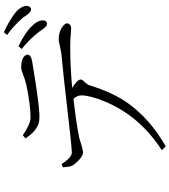

<svg xmlns="http://www.w3.org/2000/svg" viewBox="41 -892 917 1040"><g transform="rotate(-90 500.0 -372.5)"><path d="M269.5 -693.4 287.1 -708Q344.7 -668 380.9 -666Q449.2 -666 558.6 -688.5Q582 -693.4 633.8 -712.9Q645.5 -716.8 654.3 -716.8Q705.1 -716.8 719.7 -693.4Q723.6 -687.5 723.6 -682.6Q723.6 -663.1 681.6 -656.2Q680.7 -656.2 679.7 -656.2Q470.7 -621.1 401.4 -618.2Q388.7 -618.2 378.9 -618.2Q329.1 -618.2 287.1 -669.9Q278.3 -680.7 269.5 -693.4ZM113.3 -491.2 130.9 -498Q165 -443.4 193.4 -442.4Q223.6 -442.4 498 -474.6Q622.1 -489.3 701.2 -496.1Q738.3 -499 792 -511.7Q798.8 -513.7 803.7 -513.7Q848.6 -513.7 878.9 -490.2Q892.6 -478.5 893.6 -466.8Q888.7 -447.3 869.1 -446.3Q864.3 -446.3 845.7 -447.3Q801.8 -451.2 772.5 -451.2Q658.2 -451.2 543 -440.4Q587.9 -414.1 588.9 -393.6Q588.9 -385.7 573.2 -371.1Q561.5 -358.4 557.6 -346.7Q517.6 -217.8 460 -137.7Q375 -18.6 226.6 66.4L206.1 44.9Q393.6 -76.2 471.7 -268.6Q502.9 -345.7 502.9 -391.6Q502 -414.1 484.4 -433.6Q338.9 -417 269.5 -401.4Q259.8 -398.4 241.2 -392.6Q209 -382.8 195.3 -381.8Q172.9 -380.9 140.6 -416Q125 -432.6 120.1 -446.3Q115.2 -459 113.3 -491.2ZM753.9 -713.9 769.5 -731.4Q841.8 -696.3 876 -661.1Q910.2 -627 909.2 -598.6Q909.2 -579.1 891.6 -577.1Q888.7 -577.1 886.7 -577.1Q877 -578.1 859.4 -602.5Q848.6 -619.1 841.8 -627Q796.9 -681.6 753.9 -713.9ZM830.1 -793 844.7 -810.5Q909.2 -781.2 951.2 -748Q987.3 -717.8 987.3 -685.5Q985.4 -663.1 965.8 -663.1Q955.1 -664.1 936.5 -688.5Q925.8 -705.1 918.9 -712.9Q874 -762.7 830.1 -793Z"/></g></svg>

Font: GenYoMin JP Light
Style: Regular
Weight: 300
Version: Version 1.001;PS 1;hotconv 16.6.51;makeotf.lib2.5.65220 DEVE